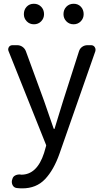

<svg xmlns="http://www.w3.org/2000/svg" viewBox="-20 -785 561 1041"><path d="M100.6 236.3Q85 236.3 70.3 234.4Q55.7 232.4 48.8 219.7Q42 207 44.9 192.4L46.9 186.5Q49.8 172.9 62 166.5Q74.2 160.2 88.9 161.1Q92.8 162.1 95.7 162.1Q180.7 162.1 218.8 44.9L229.5 7.8Q231.4 3.9 229.5 0L26.4 -507.8Q24.4 -512.7 24.4 -517.6Q24.4 -523.4 28.3 -530.3Q35.2 -540 47.9 -540H73.2Q88.9 -540 101.6 -531.2Q114.3 -522.5 120.1 -507.8L218.8 -238.3Q256.8 -127 270.5 -88.9Q271.5 -85.9 273.9 -85.9Q276.4 -85.9 276.4 -88.9Q282.2 -106.4 297.9 -159.2Q313.5 -211.9 322.3 -238.3L408.2 -506.8Q413.1 -522.5 425.8 -531.2Q438.5 -540 454.1 -540H473.6Q486.3 -540 493.2 -530.3Q498 -523.4 498 -515.6Q498 -511.7 497.1 -507.8L302.7 47.9Q271.5 136.7 224.1 186.5Q176.8 236.3 100.6 236.3ZM109.4 -708Q109.4 -732.4 124.5 -748.5Q139.6 -764.6 163.6 -764.6Q187.5 -764.6 203.1 -748.5Q218.8 -732.4 218.8 -708Q218.8 -685.5 203.1 -669.4Q187.5 -653.3 164.1 -653.3Q140.6 -653.3 125 -669.4Q109.4 -685.5 109.4 -708ZM324.2 -708Q324.2 -732.4 339.8 -748.5Q355.5 -764.6 379.4 -764.6Q403.3 -764.6 418.5 -748.5Q433.6 -732.4 433.6 -708Q433.6 -685.5 418 -669.4Q402.3 -653.3 378.9 -653.3Q355.5 -653.3 339.8 -669.4Q324.2 -685.5 324.2 -708Z"/></svg>

Font: Gen Jyuu GothicL Regular
Style: Regular
Weight: 400
Designer: [Source Han Sans]
Ryoko NISHIZUKA  (kana & ideographs); Paul D. Hunt (Latin, Greek & Cyrillic); Wenlong ZHANG  (bopomofo
Version: Version 1.002.20150607